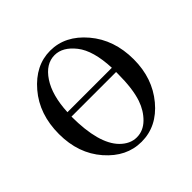

<svg xmlns="http://www.w3.org/2000/svg" viewBox="-131 -569 706 706"><g transform="rotate(-45 222.0 -215.5)"><path d="M27 -213Q27 -316 85.5 -384.5Q144 -453 221 -453Q299 -453 357.5 -384Q416 -315 416 -213Q416 -115 359 -46.5Q302 22 222 22Q144 22 85.5 -45Q27 -112 27 -213ZM105 -226Q105 -85 158 -31Q187 -2 221 -2Q255 -2 281.5 -28Q308 -54 321 -92Q337 -139 337 -217V-226ZM106 -248H337Q333 -341 298 -385.5Q263 -430 221 -430Q175 -430 142.5 -381Q110 -332 106 -248Z"/></g></svg>

Font: CMU Serif
Style: Roman
Weight: 500
Version: Version 0.7.0